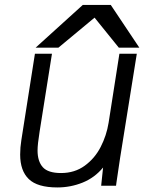

<svg xmlns="http://www.w3.org/2000/svg" viewBox="-20 -774 640 800"><path d="M64 -130Q64 -160 69 -190.5L125.5 -550H196.5L145 -225.5Q136.5 -172.5 136.5 -147Q136.5 -102 158.2 -77.5Q180 -53 234.5 -53Q291 -53 333 -83.5Q375 -114 399.5 -161.8Q424 -209.5 432.5 -262.5L477.5 -550H550L480.5 -116.5L465 -12L463.5 0H401.5L409.5 -76Q374.5 -33.5 324.2 -13.2Q274 7 219 7Q136 7 100 -27.8Q64 -62.5 64 -130ZM325 -753.5H441.5L560.5 -575.5H475L374 -700.5L223.5 -575.5H128.5Z"/></svg>

Font: JuliaMono Light
Style: Italic
Weight: 300
Italic angle: -9°
Monospace: yes
Designer: cormullion
Foundry: corm
Version: Version 0.054; ttfautohint (v1.8.4)